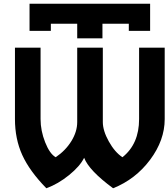

<svg xmlns="http://www.w3.org/2000/svg" viewBox="-20 -994 901 1027"><path d="M60 -739H197V-357Q197 -295 221.5 -233Q246 -171 278 -153Q331 -189 362 -239.5Q393 -290 393 -341V-739H530V-341Q530 -295 562 -237.5Q594 -180 635 -153Q724 -224 724 -357V-739H861V-357Q861 -244 783 -139.5Q705 -35 585 13Q456 -82 430 -150Q408 -105 349.5 -57.5Q291 -10 228 13Q138 -79 99 -165Q60 -251 60 -357ZM138 -829V-974H783V-829H669V-867H528V-789H393V-867H252V-829Z"/></svg>

Font: Involve
Style: Bold
Weight: 700
Designer: Stefan Peev
Foundry: Context Ltd.
Version: Version 1.001